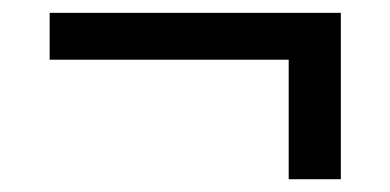

<svg xmlns="http://www.w3.org/2000/svg" viewBox="-20 -402 614 302"><path d="M58.1 -308.1V-381.8H516.1V-120.1H434.1V-308.1Z"/></svg>

Font: LT Superior Med
Style: Regular
Weight: 500
Designer: Daniel Lyons
Foundry: LyonsType
Version: Version 1.000